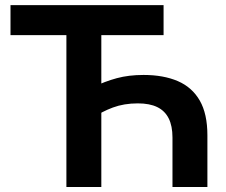

<svg xmlns="http://www.w3.org/2000/svg" viewBox="-20 -748 902 768"><path d="M554.2 -448.2Q633.8 -448.2 691.2 -423.6Q748.5 -398.9 779.1 -345.7Q809.6 -292.5 809.6 -207V0H669.9V-198.2Q669.9 -244.1 654.8 -274.4Q639.6 -304.7 609.1 -319.6Q578.6 -334.5 531.2 -334.5Q476.1 -334.5 431.4 -317.9Q386.7 -301.3 351.1 -275.9V-398.9Q399.4 -422.4 447.3 -435.3Q495.1 -448.2 554.2 -448.2ZM385.3 -629.9V0H245.6V-629.9ZM22 -607.4V-727.5H634.3V-607.4Z"/></svg>

Font: Inter Cardless Display
Style: Bold
Weight: 700
Designer: Rasmus Andersson
Foundry: rsms
Version: Version 4.001;git-9221beed3